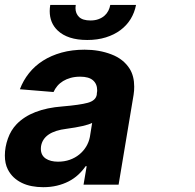

<svg xmlns="http://www.w3.org/2000/svg" viewBox="-32 -756 800 786"><path d="M325.3 -592.3Q244.7 -592.3 203.8 -631.4Q171.5 -662.3 171.5 -710.6Q171.5 -722.3 173.7 -735.8H278.1Q277 -729.4 277 -723.4Q277 -700.6 291.7 -686.4Q306.5 -672.2 338.4 -672.2Q357.2 -672.2 371.4 -677.6Q385.7 -682.9 395.6 -691.6Q405.5 -700.3 411.4 -711.8Q417.3 -723.4 419.4 -735.8H524.9Q518.8 -704.2 502.7 -677.9Q486.5 -651.6 460.9 -632.6Q435.4 -613.6 401.3 -603Q367.2 -592.3 325.3 -592.3ZM144.9 10.3Q120.4 10.3 98.2 6Q76 1.8 57.4 -7.3Q38.7 -16.3 24.1 -30Q9.6 -43.7 0 -62.5Q-12.1 -86.3 -12.1 -119.3Q-12.1 -153.8 0.4 -188.9Q12.4 -223 35.9 -247.5Q96.9 -310.7 223.7 -320.3Q295.1 -326.3 327.4 -335.2Q360.8 -344.5 364.3 -369.3Q364.3 -372.2 364.5 -374.3Q364.7 -376.4 365.1 -378.2Q365.4 -380 365.6 -381.9Q365.8 -383.9 365.8 -386.4Q365.8 -412.3 348.7 -427.2Q331.7 -442.1 296.2 -442.1Q274.9 -442.1 257.5 -437.3Q240.1 -432.5 226.4 -424.2Q212.7 -415.8 202.9 -404.3Q193.2 -392.8 187.1 -379.3L49.4 -390.6Q62.9 -426.5 86.6 -456.3Q110.4 -486.2 143.8 -507.5Q177.2 -528.8 220 -540.7Q262.8 -552.6 314.3 -552.6Q374.3 -552.6 424 -533.4Q473.7 -514.6 499.3 -473.7Q517.4 -443.9 517.4 -401.6Q517.4 -393.5 516.9 -385.1Q516.3 -376.8 514.9 -367.9L453.5 0H310L322.8 -75.6H318.5Q305.4 -56.5 288 -40.5Q270.6 -24.5 248.8 -13.3Q226.9 -2.1 201 4.1Q175.1 10.3 144.9 10.3ZM205.6 -94.1Q231.5 -94.1 253.6 -101.9Q275.6 -109.7 292.4 -123.4Q309.3 -137.1 320.5 -155.4Q331.7 -173.7 335.9 -195L345.2 -252.8Q318.5 -239.3 240.1 -228.7Q146 -217.3 136 -157.3Q135.7 -154.5 135.5 -151.8Q135.3 -149.1 135.3 -146.7Q135.3 -120.4 155.2 -106.9Q174.7 -94.1 205.6 -94.1Z"/></svg>

Font: Linik Sans
Style: Bold Italic
Weight: 700
Italic angle: 9°
Designer: Fonts by Rasmus Andersson / Changes by Cristiano Sobral with parts from Marc Monis
Foundry: rsms
Version: Version 3.020; ttfautohint (v1.6)